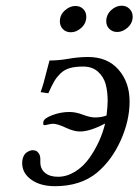

<svg xmlns="http://www.w3.org/2000/svg" viewBox="-20 -637 481 667"><path d="M242.2 -616.2Q258.8 -616.2 269.3 -605.5Q279.8 -594.7 279.8 -579.1Q279.8 -556.2 262.7 -540.5Q245.6 -524.9 226.1 -524.9Q209.5 -524.9 198.7 -535.6Q188 -546.4 188 -563Q188 -585 205.1 -600.6Q222.2 -616.2 242.2 -616.2ZM402.8 -617.2Q418.9 -617.2 429.9 -606.2Q440.9 -595.2 440.9 -579.1Q440.9 -557.1 423.8 -541.5Q406.7 -525.9 387.2 -525.9Q370.6 -525.9 359.9 -536.6Q349.1 -547.4 349.1 -563Q349.1 -585.9 366 -601.6Q382.8 -617.2 402.8 -617.2ZM120.1 -84V-73.2Q120.1 -50.3 136.5 -36.6Q152.8 -22.9 181.2 -22.9Q211.9 -22.9 240.5 -40.5Q269 -58.1 289.3 -86.4Q309.6 -114.7 323.7 -145.8Q337.9 -176.8 345.2 -208Q293 -180.2 257.8 -180.2Q236.3 -180.2 208 -193.6Q179.7 -207 164.1 -207Q157.7 -207 147.7 -204.6Q137.7 -202.1 134.8 -202.1Q127.9 -202.1 130.9 -214.8Q133.8 -226.6 162.6 -237.3Q191.4 -248 221.2 -248Q243.2 -248 268.1 -238.5Q293 -229 310.1 -229Q333 -229 350.1 -235.8Q354 -268.1 354 -286.1Q354 -319.8 346.9 -345.2Q339.8 -370.6 320.1 -388.2Q300.3 -405.8 269 -405.8Q241.2 -405.8 222.4 -400.4Q203.6 -395 189.9 -381.6Q176.3 -368.2 168 -353.8Q159.7 -339.4 147.9 -313L121.1 -316.9Q127.9 -336.4 131.8 -350.3Q135.7 -364.3 141.1 -385.7L151.9 -426.8Q184.1 -426.8 218.3 -432.9Q252.4 -439 286.1 -439Q353.5 -439 391.8 -395Q430.2 -351.1 430.2 -284.2Q430.2 -217.8 399.2 -148.9Q368.2 -80.1 316.9 -37.1Q259.8 9.8 170.9 9.8Q120.1 9.8 88.6 -12.9Q57.1 -35.6 57.1 -69.8Q57.1 -83.5 61.5 -93.3Q65.9 -103 72.5 -107.4Q79.1 -111.8 84.2 -113.5Q89.4 -115.2 92.8 -115.2Q98.6 -115.2 104 -113.5Q109.4 -111.8 114.7 -104.2Q120.1 -96.7 120.1 -84Z"/></svg>

Font: Linux Libertine G
Style: Italic
Weight: 400
Italic angle: -12°
Designer: Philipp H. Poll
Foundry: Philipp H. Poll
Version: Version 5.1.3